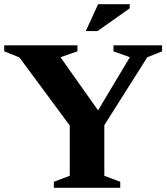

<svg xmlns="http://www.w3.org/2000/svg" viewBox="-29 -891 792 911"><path d="M63 -618.5 -9 -647.5V-676H338.5V-647.5L258 -619.5L459.5 -334.5L417 -335L587 -619.5L509.5 -647.5V-676H740V-647.5L670 -619.5L466 -297V-57L541.5 -28.5V0H226.5V-28.5L302 -57V-295.5ZM378 -743.5 436.5 -871H586.5V-851.5L433.5 -743.5Z"/></svg>

Font: Newsreader 16pt 16pt
Style: Bold
Weight: 700
Version: Version 1.003